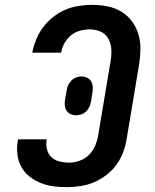

<svg xmlns="http://www.w3.org/2000/svg" viewBox="-20 -763 640 791"><path d="M256 8Q227 8 200 4.5Q173 1 148 -9Q123 -19 102 -35.5Q81 -52 68.5 -74.5Q56 -97 52 -124.5Q48 -152 53 -180L54 -189H173L172 -185Q169 -165 174 -146Q179 -127 193 -114.5Q207 -102 225.5 -97.5Q244 -93 264 -93Q286 -93 308.5 -101Q331 -109 347.5 -126Q364 -143 373 -165Q382 -187 385 -209L436 -513Q440 -537 438.5 -560.5Q437 -584 426.5 -603.5Q416 -623 395 -632.5Q374 -642 350 -642Q330 -642 309.5 -636.5Q289 -631 272.5 -617.5Q256 -604 245.5 -585Q235 -566 232 -546H113Q118 -573 129 -600Q140 -627 157.5 -650.5Q175 -674 198.5 -692.5Q222 -711 248.5 -722.5Q275 -734 303.5 -738.5Q332 -743 359 -743Q391 -743 422 -737Q453 -731 479 -715.5Q505 -700 523 -676Q541 -652 550 -622.5Q559 -593 558.5 -561Q558 -529 553 -497L502 -192Q498 -165 488 -137.5Q478 -110 460.5 -85.5Q443 -61 419 -42.5Q395 -24 368 -12.5Q341 -1 312 3.5Q283 8 256 8ZM293 -288Q281 -288 270.5 -293Q260 -298 254 -307.5Q248 -317 247 -329Q246 -341 248 -354L255 -391Q256 -402 261 -412.5Q266 -423 274.5 -431.5Q283 -440 294 -444Q305 -448 315 -448Q328 -448 338.5 -443Q349 -438 355 -428.5Q361 -419 362 -407Q363 -395 361 -382L355 -345Q353 -334 348.5 -323.5Q344 -313 335.5 -304.5Q327 -296 315.5 -292Q304 -288 293 -288Z"/></svg>

Font: Iosevka Extended Oblique
Style: Bold
Weight: 700
Width: 7
Italic angle: -9°
Monospace: yes
Designer: Belleve Invis
Foundry: Belleve Invis
Version: Version 32.5.0; ttfautohint (v1.8.4)